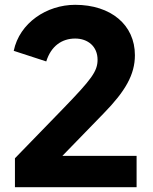

<svg xmlns="http://www.w3.org/2000/svg" viewBox="-20 -777 636 797"><path d="M547 0V-130H239L410 -306C500 -398 540 -467 540 -548C540 -674 440 -757 292 -757C174 -757 61 -682 37 -566L172 -522C192 -586 237 -617 292 -617C345 -617 385 -584 385 -529C385 -481 360 -448 242 -326L42 -120V0Z"/></svg>

Font: Plus Jakarta Sans ExtraBold
Style: Regular
Weight: 800
Designer: Gumpita Rahayu
Foundry: Tokotype
Version: Version 2.071;gftools[0.9.30]